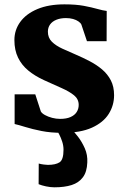

<svg xmlns="http://www.w3.org/2000/svg" viewBox="-20 -584 566 860"><path d="M260 11Q208 11 166.2 2.8Q124.5 -5.5 94 -15Q63.5 -24.5 45.5 -28.5V-161.5H138L163 -84.5Q168 -76 181.8 -68.5Q195.5 -61 213.5 -56.2Q231.5 -51.5 249 -51.5Q277.5 -51.5 296 -59.8Q314.5 -68 323.5 -82.2Q332.5 -96.5 332.5 -114Q332.5 -140 311.8 -157Q291 -174 256 -189.5Q221 -205 177 -225Q136.5 -243.5 106.8 -268Q77 -292.5 60.8 -326Q44.5 -359.5 44.5 -404.5Q44.5 -450 71 -486.2Q97.5 -522.5 147.8 -543.5Q198 -564.5 268.5 -564.5Q320 -564.5 355.8 -557.8Q391.5 -551 416 -544Q440.5 -537 458 -535L457.5 -399.5H369.5L344.5 -474Q341 -481.5 331.2 -488.2Q321.5 -495 307.2 -499Q293 -503 275.5 -503Q251 -503 232.5 -495.5Q214 -488 204.2 -474.2Q194.5 -460.5 194.5 -442Q194.5 -415 212.2 -397.2Q230 -379.5 259 -366.2Q288 -353 320.5 -339Q352 -325.5 382.5 -309.5Q413 -293.5 437.5 -272.8Q462 -252 476.5 -224Q491 -196 491 -157.5Q491 -112 467 -73.8Q443 -35.5 391.8 -12.2Q340.5 11 260 11ZM224 255Q206.5 255 186.2 250.8Q166 246.5 153 241L153.5 148.5Q164 151.5 176.2 153Q188.5 154.5 194.5 154.5Q228.5 154.5 246.5 143.2Q264.5 132 264.5 86.5Q264.5 69 258.8 51Q253 33 245.5 18.5Q238 4 232.5 -3L281.5 -6.5L301.5 -3Q312.5 6.5 329.5 28.5Q346.5 50.5 359.8 80.2Q373 110 371 144Q369.5 186 351.2 210.2Q333 234.5 301 244.8Q269 255 224 255Z"/></svg>

Font: Merriweather 28pt Black
Style: Regular
Weight: 900
Version: Version 2.100